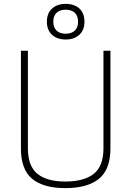

<svg xmlns="http://www.w3.org/2000/svg" viewBox="-20 -962 678 991"><path d="M124 -196Q124 -105 173 -65Q222 -25 317.5 -25Q413 -25 463.5 -64.5Q514 -104 514 -196V-700H550V-196Q550 -87 490.5 -39Q431 9 317.5 9Q204 9 146 -39Q88 -87 88 -196V-700H124ZM390 -918Q416 -893 416 -850Q416 -807 389.5 -782.5Q363 -758 319 -758Q275 -758 248.5 -782.5Q222 -807 222 -850Q222 -893 248.5 -917.5Q275 -942 319 -942Q363 -942 390 -918ZM272 -896Q255 -880 255 -850Q255 -820 272 -804Q289 -788 319 -788Q349 -788 366 -804Q383 -820 383 -850Q383 -880 366 -896Q349 -912 319 -912Q289 -912 272 -896Z"/></svg>

Font: Titillium Web[RUS by Daymarius]
Style: Regular
Weight: 200
Designer: Cyrillization by Daymarius
Foundry: Cyrillization by Daymarius
Version: Version 1.002 September 11, 2018